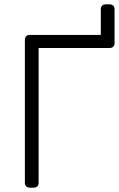

<svg xmlns="http://www.w3.org/2000/svg" viewBox="-20 -860 545 880"><path d="M482 -840Q493 -840 499 -834Q505 -828 505 -818V-662Q505 -652 499 -646Q493 -640 482 -640H157V-22Q157 -12 151 -6Q145 0 134 0H116Q106 0 100 -6Q94 -12 94 -22V-677Q94 -688 100 -694Q106 -700 116 -700H442V-818Q442 -828 448 -834Q454 -840 464 -840Z"/></svg>

Font: Rubik Light
Style: Regular
Weight: 300
Designer: Hubert and Fischer
Foundry: Hubert and Fischer
Version: Version 2.300;gftools[0.9.30]